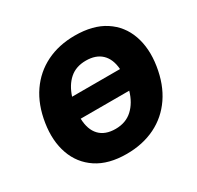

<svg xmlns="http://www.w3.org/2000/svg" viewBox="-155 -896 1114 1086"><g transform="rotate(-30 402.0 -352.5)"><path d="M65 -371Q82 -481 135 -558Q188 -635 270 -675.5Q352 -716 456 -716Q575 -716 651 -666.5Q727 -617 757.5 -530.5Q788 -444 771 -335Q754 -225 701 -147.5Q648 -70 565.5 -29.5Q483 11 378 11Q260 11 184.5 -39Q109 -89 78.5 -175.5Q48 -262 65 -371ZM440 -562Q375 -562 333.5 -525.5Q292 -489 271 -424H584Q579 -491 542 -526.5Q505 -562 440 -562ZM394 -143Q461 -143 504.5 -183Q548 -223 568 -292H251Q253 -220 289.5 -181.5Q326 -143 394 -143Z"/></g></svg>

Font: Mulish Black
Style: Italic
Weight: 900
Italic angle: -9°
Designer: Vernon Adams
Foundry: Vernon Adams
Version: Version 3.603; ttfautohint (v1.8.3)